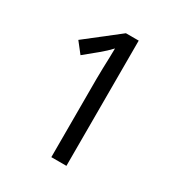

<svg xmlns="http://www.w3.org/2000/svg" viewBox="-169 -831 889 948"><g transform="rotate(30 275.5 -357.0)"><path d="M261 0V-446Q261 -474 262 -506.5Q263 -539 264 -569.5Q265 -600 265 -622Q249 -605 237.5 -594.5Q226 -584 206 -567L134 -508L87 -568L274 -714H347V0Z"/></g></svg>

Font: hindi25
Style: Book
Weight: 400
Designer: Jelle Bosma - Monotype Design Team
Foundry: Monotype Imaging Inc.
Version: Version 2.003